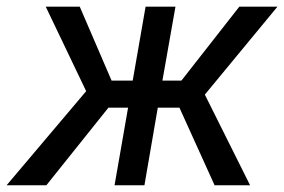

<svg xmlns="http://www.w3.org/2000/svg" viewBox="-64 -548 841 568"><path d="M466.8 -229.5H402.8L363.3 0H274.9L314.9 -229.5H256.8L73.2 0H-44.4L190.9 -278.3L71.3 -528.3H171.9L266.1 -309.6H328.6L366.7 -528.3H455.1L416.5 -309.6H472.7L644 -528.3H756.8L542 -268.1L675.8 0H570.8Z"/></svg>

Font: Roboto
Style: Italic
Weight: 400
Italic angle: -12°
Designer: Google
Version: Version 2.134; 2016; ttfautohint (v1.6)